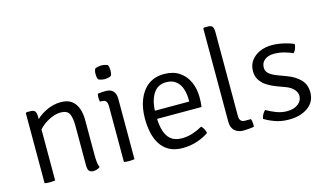

<svg xmlns="http://www.w3.org/2000/svg" viewBox="-87 -1008 2193 1293"><g transform="rotate(-15 1009.5 -361.5)"><path d="M122 -493.5Q147.5 -493.5 154.8 -480.2Q162 -467 162 -442V0Q155 1.5 145.5 2.2Q136 3 125.5 3Q114.5 3 105 2.2Q95.5 1.5 88.5 0V-487.5L94.5 -493.5ZM462.5 -95Q462.5 -70.5 464.8 -48.5Q467 -26.5 474.5 -10Q466.5 -2.5 453.5 1.8Q440.5 6 427.5 6Q406.5 6 397.8 -6Q389 -18 389 -42.5V-320Q389 -379 374 -405.8Q359 -432.5 315.5 -432.5Q285 -432.5 251 -418.2Q217 -404 187.8 -380.2Q158.5 -356.5 142 -327.5V-406Q174.5 -446.5 226.8 -473Q279 -499.5 334 -499.5Q381.5 -499.5 409.5 -478.2Q437.5 -457 450 -421.5Q462.5 -386 462.5 -343.5Z M715 0Q707.5 1.5 698.2 2.2Q689 3 678.5 3Q667.5 3 658 2.2Q648.5 1.5 641.5 0V-386Q641.5 -413.5 632.5 -424Q623.5 -434.5 600 -434.5H590.5Q587.5 -448.5 587.5 -462Q587.5 -469 588.2 -475.2Q589 -481.5 590.5 -489.5Q607.5 -492 620.2 -492.8Q633 -493.5 641 -493.5H649.5Q680.5 -493.5 697.8 -474.5Q715 -455.5 715 -422ZM610 -620Q610 -642.5 617.5 -657.5Q624.5 -662 637.5 -664.8Q650.5 -667.5 662 -667.5Q672.5 -667.5 686.5 -664.8Q700.5 -662 706.5 -657.5Q710 -651 712 -640.2Q714 -629.5 714 -620Q714 -597.5 706.5 -583Q701 -578.5 686.8 -575.5Q672.5 -572.5 662 -572.5Q650.5 -572.5 637.5 -575.5Q624.5 -578.5 617.5 -583Q610 -597.5 610 -620Z M898.5 -222.5V-279.5H1171.5V-293.5Q1171.5 -335 1159.8 -369.5Q1148 -404 1122 -424.8Q1096 -445.5 1053.5 -445.5Q994 -445.5 963 -395.2Q932 -345 932 -263V-239.5Q932 -185.5 943.8 -143.2Q955.5 -101 983.5 -77Q1011.5 -53 1060.5 -53Q1100.5 -53 1136.8 -65Q1173 -77 1205.5 -95.5Q1216 -86 1223.5 -71Q1231 -56 1232.5 -44Q1198 -19.5 1150 -3.8Q1102 12 1050.5 12Q994.5 12 956.5 -8.8Q918.5 -29.5 895.8 -65.8Q873 -102 863.2 -148.2Q853.5 -194.5 853.5 -246Q853.5 -320 876.8 -378Q900 -436 944.8 -469.2Q989.5 -502.5 1053.5 -502.5Q1117.5 -502.5 1160.5 -473.8Q1203.5 -445 1225 -396.5Q1246.5 -348 1246.5 -289Q1246.5 -270 1245.5 -255.5Q1244.5 -241 1242 -222.5Z M1542.5 -57.5Q1549 -41 1549 -17.5Q1549 -13.5 1548.8 -9.5Q1548.5 -5.5 1547.5 -2Q1533 0 1511.8 2Q1490.5 4 1474.5 4Q1437 4 1413.8 -17.2Q1390.5 -38.5 1390.5 -79V-729L1396.5 -735H1423.5Q1448.5 -735 1455.8 -722.2Q1463 -709.5 1463 -684.5V-99.5Q1463 -78.5 1472.5 -68Q1482 -57.5 1500.5 -57.5Z M1621.5 -38Q1622.5 -51 1631 -67Q1639.5 -83 1650.5 -92Q1681 -74.5 1717.5 -60.2Q1754 -46 1792 -46Q1840 -46 1868.8 -67.8Q1897.5 -89.5 1898.5 -123.5Q1898.5 -148.5 1879.5 -170Q1860.5 -191.5 1826 -204.5L1766.5 -226.5Q1732.5 -239 1703.5 -257.2Q1674.5 -275.5 1656.8 -302Q1639 -328.5 1639 -365Q1639 -408 1661.8 -438.8Q1684.5 -469.5 1722.5 -486Q1760.5 -502.5 1806.5 -502.5Q1843.5 -502.5 1885.8 -493.2Q1928 -484 1958 -470Q1958 -460 1955.2 -449.5Q1952.5 -439 1947.5 -429.2Q1942.5 -419.5 1935 -412Q1911.5 -423 1877 -432.8Q1842.5 -442.5 1804.5 -442.5Q1765 -442.5 1740.2 -423Q1715.5 -403.5 1715.5 -370Q1715.5 -344.5 1734.2 -327.8Q1753 -311 1790 -297L1851.5 -274Q1907.5 -253.5 1941.5 -218.5Q1975.5 -183.5 1975.5 -129Q1975.5 -62.5 1923.2 -25.2Q1871 12 1790.5 12Q1738 12 1695.2 -3.2Q1652.5 -18.5 1621.5 -38Z"/></g></svg>

Font: Signika
Style: Regular
Weight: 300
Designer: Anna Giedry
Foundry: Anna Giedry
Version: Version 2.000